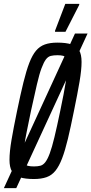

<svg xmlns="http://www.w3.org/2000/svg" viewBox="-31 -916 472 991"><path d="M-11 55 356 -743H421L53 55ZM144 8Q99 8 71 -1Q43 -10 30.5 -31.5Q18 -53 18 -91Q18 -133 28.5 -194.5Q39 -256 57 -343Q75 -430 90 -491Q105 -552 120.5 -592Q136 -632 155 -654.5Q174 -677 200.5 -686.5Q227 -696 265 -696Q310 -696 337.5 -687Q365 -678 377.5 -656.5Q390 -635 390 -596Q390 -556 379.5 -494Q369 -432 351 -345Q334 -260 319.5 -199.5Q305 -139 289.5 -98.5Q274 -58 255 -34.5Q236 -11 209 -1.5Q182 8 144 8ZM144 -57Q163 -57 177 -60.5Q191 -64 202.5 -78.5Q214 -93 225.5 -123.5Q237 -154 250 -208Q263 -262 280 -344Q300 -439 308.5 -493.5Q317 -548 317 -575Q317 -601 311.5 -613Q306 -625 294.5 -628Q283 -631 266 -631Q246 -631 231.5 -627.5Q217 -624 206 -609.5Q195 -595 183.5 -564.5Q172 -534 159.5 -480Q147 -426 129 -344Q116 -281 107 -236.5Q98 -192 94 -161.5Q90 -131 90 -112Q90 -86 95.5 -74.5Q101 -63 113.5 -60Q126 -57 144 -57ZM253 -752V-757L306 -896H378V-891L307 -752Z"/></svg>

Font: Saira UltraCondensed Medium
Style: Italic
Weight: 500
Width: 1
Italic angle: -12°
Designer: Hector Gatti with collaboration of the Omnibus-Type team
Foundry: Omnibus-Type
Version: Version 1.101